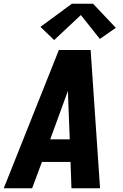

<svg xmlns="http://www.w3.org/2000/svg" viewBox="-32 -1001 652 1021"><path d="M-12 0 281 -735H450L500 0H348L343 -140H191L139 0ZM339 -260 330 -490Q330 -497 330 -504Q330 -511 329 -518Q327 -511 324.5 -504Q322 -497 319 -490L235 -260ZM256 -788 183 -858 350 -981H463L584 -853L499 -794L398 -921Z"/></svg>

Font: Iosevka SS04 Hv Ex Obl
Style: Regular
Weight: 900
Width: 7
Italic angle: -9°
Monospace: yes
Designer: Belleve Invis
Foundry: Belleve Invis
Version: Version 19.0.0; ttfautohint (v1.8.4)